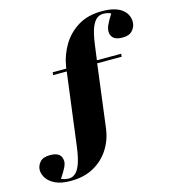

<svg xmlns="http://www.w3.org/2000/svg" viewBox="-221 -852 1029 1145"><g transform="rotate(-15 293.5 -279.0)"><path d="M75 186Q15 186 -21 168.5Q-57 151 -73 125.5Q-89 100 -89 76Q-89 50 -70 27.5Q-51 5 -7 5Q31 5 48.5 20Q66 35 66 63Q66 78 57 97Q48 116 20 159Q44 169 68 169Q88 169 106 154.5Q124 140 138 103.5Q152 67 161 -1L219 -451H135L137 -468H221L223 -482Q234 -550 270 -610Q306 -670 366.5 -707Q427 -744 514 -744Q594 -744 635 -714Q676 -684 676 -634Q676 -607 656 -583.5Q636 -560 595 -560Q554 -560 537.5 -576Q521 -592 521 -615Q521 -634 530 -654.5Q539 -675 565 -717Q542 -727 517 -727Q496 -727 478 -713.5Q460 -700 446 -665.5Q432 -631 423 -566L410 -469H560L558 -451H407L357 -60Q348 7 312.5 63Q277 119 217 152.5Q157 186 75 186Z"/></g></svg>

Font: Literata 72pt ExtraBold
Style: Regular
Weight: 800
Designer: Latin by Veronika Burian and Jose Scaglione. Greek by Irene Vlachou. Cyrillic by Vera Evstafieva.
Foundry: TypeTogether
Version: Version 3.002